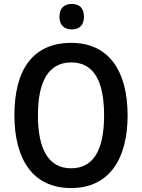

<svg xmlns="http://www.w3.org/2000/svg" viewBox="-20 -942 719 972"><path d="M344 -922C306 -922 281 -902 281 -857C281 -813 307 -793 344 -793C380 -793 405 -813 405 -857C405 -902 381 -922 344 -922ZM626 -358C626 -577 535 -725 341 -725C147 -725 53 -590 53 -359C53 -141 142 10 340 10C535 10 626 -140 626 -358ZM172 -358C172 -530 226 -626 341 -626C455 -626 507 -531 507 -358C507 -184 454 -90 340 -90C226 -90 172 -186 172 -358Z"/></svg>

Font: Noto Sans UI SemiCondensed Medium
Style: Regular
Weight: 500
Width: 4
Designer: Monotype Design Team
Foundry: Monotype Imaging Inc.
Version: Version 1.901